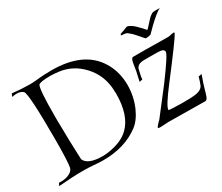

<svg xmlns="http://www.w3.org/2000/svg" viewBox="-115 -947 1422 1231"><g transform="rotate(-30 596.5 -331.5)"><path d="M908 -666Q915 -666 931 -657Q947 -648 963 -632Q981 -614 990 -604.5Q999 -595 1008 -584Q1009 -583 1011 -583Q1013 -583 1014 -584Q1046 -620 1063 -637.5Q1080 -655 1099 -663Q1102 -663 1109 -663.5Q1116 -664 1124 -664Q1133 -664 1141 -663.5Q1149 -663 1150 -663Q1134 -657 1108 -635.5Q1082 -614 1056 -589Q1030 -564 1012 -545Q994 -540 980 -540Q977 -540 975.5 -540.5Q974 -541 973 -541L932 -588Q919 -603 907 -613Q895 -623 890 -627Q883 -632 868 -633.5Q853 -635 846 -635L849 -645Q859 -648 874 -653.5Q889 -659 901 -664Q905 -666 908 -666ZM20 3 30 -17Q33 -16 37 -16Q41 -16 45 -16Q76 -16 100 -26Q133 -39 139 -64Q148 -103 148 -276Q148 -607 127 -631Q110 -647 79 -647Q72 -647 63 -646Q54 -645 45 -643L54 -664Q92 -660 123.5 -658Q155 -656 182 -656Q194 -656 205.5 -656.5Q217 -657 227 -658Q263 -662 293 -663.5Q323 -665 347 -665Q586 -665 677 -515Q701 -476 712.5 -432Q724 -388 724 -340Q724 -259 692 -183Q661 -113 617 -80Q509 1 349 1Q332 1 314 0Q296 -1 277 -3Q244 -6 198 -6Q125 -6 20 3ZM359 -24Q381 -24 400 -27Q503 -42 555 -93Q633 -168 633 -330Q633 -334 632.5 -337Q632 -340 632 -344Q631 -461 555 -544Q485 -620 388 -633Q372 -635 356 -636.5Q340 -638 325 -638Q247 -638 235 -623Q220 -592 220 -402Q220 -384 220 -364.5Q220 -345 221 -324Q221 -273 223 -211Q225 -149 228 -76Q250 -24 359 -24ZM769 0Q755 0 755 -4Q755 -13 788 -44Q812 -75 848 -121.5Q884 -168 931 -229Q1047 -385 1043 -403Q1040 -421 1017 -423Q1003 -425 972.5 -425Q942 -425 896 -425Q841 -425 835 -385Q830 -365 827 -349.5Q824 -334 824 -323L801 -318Q803 -329 807 -346.5Q811 -364 816 -386L825 -442Q831 -478 845 -478H945Q1001 -477 1041.5 -476.5Q1082 -476 1105 -476Q1113 -476 1126 -480Q1140 -483 1145 -483Q1152 -483 1152 -479Q1152 -477 1150 -473Q1132 -438 960 -214Q871 -98 871 -72V-68Q882 -67 905.5 -65.5Q929 -64 966 -64H980Q1042 -64 1061 -67Q1118 -73 1129 -107Q1132 -115 1136.5 -127.5Q1141 -140 1146 -159L1170 -163L1150 -106L1128 -32Q1119 -2 1106 0Q1012 -1 831 -3L777 0Z"/></g></svg>

Font: Gideon Roman
Style: Regular
Weight: 400
Designer: Robert E. Leuschke
Foundry: Robert E. Leuschke
Version: Version 2.010